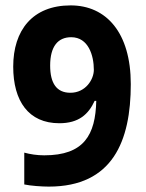

<svg xmlns="http://www.w3.org/2000/svg" viewBox="-20 -681 541 712"><path d="M465 -369C465 -560 374 -661 242 -661C100 -661 29 -568 29 -434C29 -306 86 -224 200 -224C272 -224 308 -257 331 -307H337C334 -181 292 -105 144 -105C117 -105 92 -109 70 -115V3C93 8 135 11 161 11C398 11 465 -158 465 -369ZM244 -543C308 -543 328 -475 328 -422C328 -387 298 -337 241 -337C190 -337 166 -372 166 -438C166 -509 195 -543 244 -543Z"/></svg>

Font: Noto Sans Telugu Condensed
Style: Bold
Weight: 700
Width: 3
Designer: Jelle Bosma - Monotype Design Team
Foundry: Monotype Imaging Inc.
Version: Version 2.005